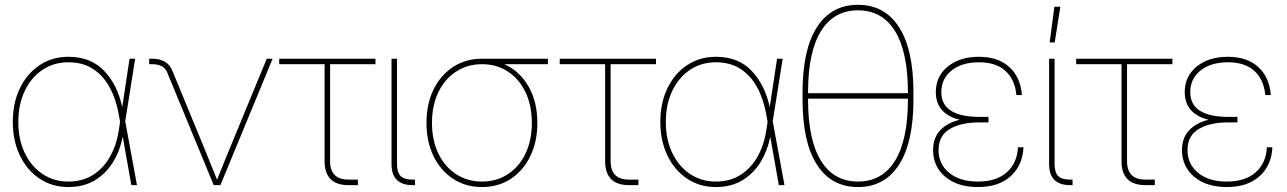

<svg xmlns="http://www.w3.org/2000/svg" viewBox="-20 -755 5248 783"><path d="M258.8 7.8Q192.4 7.8 141.1 -26.6Q89.8 -61 61 -121.1Q32.2 -181.2 32.2 -257.8Q32.2 -335 61 -394.8Q89.8 -454.6 141.1 -489Q192.4 -523.4 258.8 -523.4Q350.6 -523.4 404.8 -466.1Q459 -408.7 478.5 -318.4L508.3 -515.6H531.2L490.7 -260.3L538.6 0H515.6L480.5 -197.8Q469.2 -140.1 440.7 -93.5Q412.1 -46.9 366.5 -19.5Q320.8 7.8 258.8 7.8ZM469.7 -258.3 464.4 -287.6Q453.6 -349.6 427.7 -397.7Q401.9 -445.8 360.1 -473.4Q318.4 -501 258.8 -501Q199.2 -501 153.1 -470Q106.9 -439 80.8 -384Q54.7 -329.1 54.7 -257.8Q54.7 -186.5 80.8 -131.6Q106.9 -76.7 153.1 -45.7Q199.2 -14.6 258.8 -14.6Q318.4 -14.6 361.3 -43Q404.3 -71.3 430.2 -118.9Q456.1 -166.5 464.4 -223.1Z M851.6 0 661.1 -461.4Q647.5 -493.2 600.1 -493.2H588.4V-515.6H600.1Q662.6 -515.6 682.6 -467.3L807.6 -164.1Q821.8 -129.4 836.4 -93.3Q851.1 -57.1 865.2 -22Q879.4 -57.1 893.8 -93Q908.2 -128.9 922.9 -164.1L1067.9 -515.6H1091.8L878.9 0Z M1401.4 0Q1303.7 0 1303.7 -97.7V-493.2H1118.7V-515.6H1511.2V-493.2H1326.2V-97.7Q1326.2 -22.5 1401.4 -22.5H1439.5V0Z M1662.6 0Q1576.7 0 1576.7 -85.9V-515.6H1599.1V-85.9Q1599.1 -51.8 1613.8 -37.1Q1628.4 -22.5 1662.6 -22.5H1672.4V0Z M1945.8 7.8Q1879.4 7.8 1828.1 -25.6Q1776.9 -59.1 1748 -118.2Q1719.2 -177.2 1719.2 -253.9Q1719.2 -331.1 1748 -389.9Q1776.9 -448.7 1828.1 -482.2Q1879.4 -515.6 1945.8 -515.6H2214.4V-493.2H2036.6Q2098.6 -465.8 2135 -403.1Q2171.4 -340.3 2171.4 -253.9Q2171.4 -177.2 2142.6 -118.2Q2113.8 -59.1 2063 -25.6Q2012.2 7.8 1945.8 7.8ZM1945.8 -493.2Q1886.2 -493.2 1840.1 -463.1Q1793.9 -433.1 1767.8 -379.2Q1741.7 -325.2 1741.7 -253.9Q1741.7 -182.6 1767.8 -128.7Q1793.9 -74.7 1840.1 -44.7Q1886.2 -14.6 1945.8 -14.6Q2005.4 -14.6 2051.3 -44.7Q2097.2 -74.7 2123 -128.7Q2148.9 -182.6 2148.9 -253.9Q2148.9 -325.2 2123 -379.2Q2097.2 -433.1 2051.3 -463.1Q2005.4 -493.2 1945.8 -493.2Z M2545.4 0Q2447.8 0 2447.8 -97.7V-493.2H2262.7V-515.6H2655.3V-493.2H2470.2V-97.7Q2470.2 -22.5 2545.4 -22.5H2583.5V0Z M2899.4 7.8Q2833 7.8 2781.7 -26.6Q2730.5 -61 2701.7 -121.1Q2672.9 -181.2 2672.9 -257.8Q2672.9 -335 2701.7 -394.8Q2730.5 -454.6 2781.7 -489Q2833 -523.4 2899.4 -523.4Q2991.2 -523.4 3045.4 -466.1Q3099.6 -408.7 3119.1 -318.4L3148.9 -515.6H3171.9L3131.3 -260.3L3179.2 0H3156.2L3121.1 -197.8Q3109.9 -140.1 3081.3 -93.5Q3052.7 -46.9 3007.1 -19.5Q2961.4 7.8 2899.4 7.8ZM3110.4 -258.3 3105 -287.6Q3094.2 -349.6 3068.4 -397.7Q3042.5 -445.8 3000.7 -473.4Q2959 -501 2899.4 -501Q2839.8 -501 2793.7 -470Q2747.6 -439 2721.4 -384Q2695.3 -329.1 2695.3 -257.8Q2695.3 -186.5 2721.4 -131.6Q2747.6 -76.7 2793.7 -45.7Q2839.8 -14.6 2899.4 -14.6Q2959 -14.6 3002 -43Q3044.9 -71.3 3070.8 -118.9Q3096.7 -166.5 3105 -223.1Z M3479 7.8Q3370.1 7.8 3311.5 -83.5Q3252.9 -174.8 3252.9 -348.1V-379.4Q3252.9 -552.7 3311.5 -644Q3370.1 -735.4 3479 -735.4Q3587.9 -735.4 3646.5 -644Q3705.1 -552.7 3705.1 -379.4V-348.1Q3705.1 -174.8 3646.5 -83.5Q3587.9 7.8 3479 7.8ZM3479 -14.6Q3577.6 -14.6 3630.1 -99.6Q3682.6 -184.6 3682.6 -348.1V-352.5H3275.4V-348.1Q3275.4 -184.6 3327.9 -99.6Q3380.4 -14.6 3479 -14.6ZM3275.4 -375H3682.6V-379.4Q3682.6 -543 3630.1 -627.9Q3577.6 -712.9 3479 -712.9Q3380.4 -712.9 3327.9 -627.9Q3275.4 -543 3275.4 -379.4Z M3968.3 7.8Q3884.3 7.8 3834.7 -34.2Q3785.2 -76.2 3785.2 -142.6Q3785.2 -192.4 3813.7 -223.1Q3842.3 -253.9 3893.6 -266.6Q3796.4 -291 3796.4 -379.4Q3796.4 -443.8 3845 -483.6Q3893.6 -523.4 3972.2 -523.4Q4050.8 -523.4 4096.4 -481.4Q4142.1 -439.5 4147.5 -367.2H4125Q4118.7 -431.2 4080.1 -466.1Q4041.5 -501 3972.2 -501Q3902.8 -501 3860.8 -467.5Q3818.8 -434.1 3818.8 -379.4Q3818.8 -328.1 3858.6 -303.2Q3898.4 -278.3 3973.6 -278.3H4011.2V-255.9H3973.6Q3899.4 -255.9 3853.5 -229Q3807.6 -202.1 3807.6 -142.6Q3807.6 -85.9 3850.8 -50.3Q3894 -14.6 3968.3 -14.6Q4043.9 -14.6 4086.2 -52.7Q4128.4 -90.8 4131.3 -154.3H4153.8Q4150.9 -82 4102.3 -37.1Q4053.7 7.8 3968.3 7.8Z M4344.2 0Q4258.3 0 4258.3 -85.9V-515.6H4280.8V-85.9Q4280.8 -51.8 4295.4 -37.1Q4310.1 -22.5 4344.2 -22.5H4354V0ZM4260.7 -582 4279.8 -727.5H4304.2L4281.2 -582Z M4651.4 0Q4553.7 0 4553.7 -97.7V-493.2H4368.7V-515.6H4761.2V-493.2H4576.2V-97.7Q4576.2 -22.5 4651.4 -22.5H4689.5V0Z M4983.4 7.8Q4899.4 7.8 4849.9 -34.2Q4800.3 -76.2 4800.3 -142.6Q4800.3 -192.4 4828.9 -223.1Q4857.4 -253.9 4908.7 -266.6Q4811.5 -291 4811.5 -379.4Q4811.5 -443.8 4860.1 -483.6Q4908.7 -523.4 4987.3 -523.4Q5065.9 -523.4 5111.6 -481.4Q5157.2 -439.5 5162.6 -367.2H5140.1Q5133.8 -431.2 5095.2 -466.1Q5056.6 -501 4987.3 -501Q4918 -501 4876 -467.5Q4834 -434.1 4834 -379.4Q4834 -328.1 4873.8 -303.2Q4913.6 -278.3 4988.8 -278.3H5026.4V-255.9H4988.8Q4914.6 -255.9 4868.7 -229Q4822.8 -202.1 4822.8 -142.6Q4822.8 -85.9 4866 -50.3Q4909.2 -14.6 4983.4 -14.6Q5059.1 -14.6 5101.3 -52.7Q5143.6 -90.8 5146.5 -154.3H5168.9Q5166 -82 5117.4 -37.1Q5068.8 7.8 4983.4 7.8Z"/></svg>

Font: Inter Display Thin
Style: Regular
Weight: 100
Designer: Rasmus Andersson
Foundry: rsms
Version: Version 4.000;git-a52131595